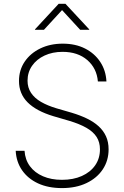

<svg xmlns="http://www.w3.org/2000/svg" viewBox="-20 -965 645 997"><path d="M301.8 11.7Q230.5 11.7 177.7 -12.7Q125 -37.1 94.7 -80.8Q64.5 -124.5 61.5 -182.1H107.4Q110.4 -135.7 135.5 -101.8Q160.6 -67.9 203.4 -49.6Q246.1 -31.2 301.8 -31.2Q360.4 -31.2 404.8 -51Q449.2 -70.8 474.1 -106.4Q499 -142.1 499 -189.5Q499 -226.6 481.7 -253.7Q464.4 -280.8 429.2 -301Q394 -321.3 340.3 -337.4L256.8 -361.8Q168 -388.7 123.3 -433.6Q78.6 -478.5 78.6 -544.4Q78.6 -601.1 108.2 -644.8Q137.7 -688.5 189.2 -713.4Q240.7 -738.3 305.7 -738.3Q372.1 -738.3 421.9 -712.9Q471.7 -687.5 500.7 -643.3Q529.8 -599.1 532.7 -542H488.3Q482.4 -610.8 433.1 -653.3Q383.8 -695.8 304.7 -695.8Q252.4 -695.8 211.2 -676.5Q169.9 -657.2 146.5 -623.3Q123 -589.4 123 -545.9Q123 -510.3 141.1 -482.9Q159.2 -455.6 192.9 -436Q226.6 -416.5 272.5 -402.8L353 -379.4Q397 -366.2 432.1 -349.1Q467.3 -332 492.2 -309.3Q517.1 -286.6 530.5 -257.1Q543.9 -227.5 543.9 -189.5Q543.9 -131.3 513.9 -85.9Q483.9 -40.5 429.4 -14.4Q375 11.7 301.8 11.7ZM208 -810.1H161.6V-812.5L284.7 -945.3H319.8L443.4 -812.5V-810.1H396.5L302.2 -912.6Z"/></svg>

Font: Inter 20pt ExtraLight
Style: Regular
Weight: 250
Version: Version 4.001;git-66647c0bb